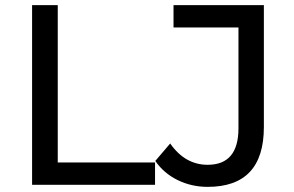

<svg xmlns="http://www.w3.org/2000/svg" viewBox="-20 -720 1147 748"><path d="M584 0H105V-700H205V-87H584ZM789 8Q726 8 672 -18.5Q618 -45 585 -93L643 -161Q701 -78 789 -78Q909 -78 909 -220V-613H656V-700H1008V-225Q1008 8 789 8Z"/></svg>

Font: false
Style: Regular
Weight: 500
Designer: Julieta Ulanovsky
Foundry: Julieta Ulanovsky
Version: Version 7.222;hotconv 1.0.109;makeotfexe 2.5.65596